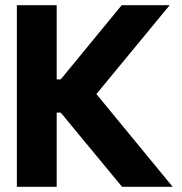

<svg xmlns="http://www.w3.org/2000/svg" viewBox="-20 -720 700 740"><path d="M45 0H198.5V-286H214L450.5 0H645.5L351.5 -357.5L634 -700H449L214 -414H198.5V-700H45Z"/></svg>

Font: MCL Standard Bold
Style: Regular
Weight: 700
Designer: Květoslav Bartoš
Foundry: Florian Karsten
Version: Version 1.001;Glyphs 3.2.3 (3260)